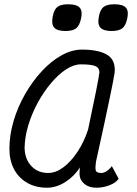

<svg xmlns="http://www.w3.org/2000/svg" viewBox="-20 -864 640 898"><path d="M503 -87 535 -28Q522 -9 492 2.5Q462 14 431 14Q396 14 374.5 -4Q353 -22 352 -49Q352 -58 352.5 -68Q353 -78 355 -82Q326 -38 284.5 -12Q243 14 200 14Q147 14 107 -9Q67 -32 45.5 -73Q24 -114 24 -168Q24 -232 43.5 -298Q63 -364 97.5 -424Q132 -484 175.5 -531Q219 -578 267.5 -605Q316 -632 363 -632Q436 -632 476.5 -610.5Q517 -589 517 -536Q517 -532 515.5 -520.5Q514 -509 509 -483.5Q504 -458 494.5 -411.5Q485 -365 469 -291Q453 -217 429 -108Q425 -82 427.5 -68.5Q430 -55 454 -55Q466 -55 479.5 -64Q493 -73 503 -87ZM205 -55Q241 -55 276.5 -81.5Q312 -108 342.5 -154Q373 -200 392 -258Q415 -367 429.5 -439Q444 -511 445 -527Q444 -548 424.5 -555.5Q405 -563 358 -563Q325 -563 289 -539.5Q253 -516 218.5 -475Q184 -434 156.5 -383.5Q129 -333 112.5 -278.5Q96 -224 95 -173Q96 -120 126.5 -87.5Q157 -55 205 -55ZM502 -719Q463 -719 449 -735.5Q435 -752 443 -789Q449 -820 465 -832Q481 -844 515 -844Q555 -844 569 -828Q583 -812 575 -777Q568 -744 552 -731.5Q536 -719 502 -719ZM286 -719Q247 -719 233 -735.5Q219 -752 227 -789Q233 -820 249 -832Q265 -844 299 -844Q339 -844 353 -828Q367 -812 359 -777Q352 -744 336 -731.5Q320 -719 286 -719Z"/></svg>

Font: Victor Mono
Style: Italic
Weight: 400
Italic angle: -12°
Monospace: yes
Designer: Rune Bjørnerås
Version: Version 1.561;gftools[0.9.30]